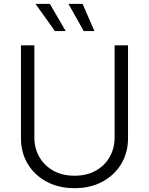

<svg xmlns="http://www.w3.org/2000/svg" viewBox="-20 -962 770 993"><path d="M365.7 11.2Q283.7 11.2 220.9 -22.5Q158.2 -56.2 123.3 -114.5Q88.4 -172.9 88.4 -247.1V-727.5H157.7V-252Q157.7 -194.8 183.6 -149.9Q209.5 -105 256.1 -79.1Q302.7 -53.2 365.7 -53.2Q428.2 -53.2 474.9 -79.1Q521.5 -105 547.1 -149.9Q572.8 -194.8 572.8 -252V-727.5H642.1V-247.1Q642.1 -172.9 607.2 -114.5Q572.3 -56.2 510 -22.5Q447.8 11.2 365.7 11.2ZM413.1 -801.3 334 -941.9H407.2L468.3 -801.3ZM264.2 -801.3 163.6 -941.9H237.8L319.8 -801.3Z"/></svg>

Font: Inter 16pt Light
Style: Regular
Weight: 300
Version: Version 4.001;git-66647c0bb